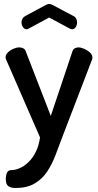

<svg xmlns="http://www.w3.org/2000/svg" viewBox="-20 -719 494 964"><path d="M57 225Q37 225 23 216.5Q9 208 9 180Q9 162 15 148.5Q21 135 37 135Q56 135 78.5 125.5Q101 116 122.5 95.5Q144 75 159.5 44Q175 13 181 -29L12 -417Q8 -424 8 -431Q8 -444 19.5 -455.5Q31 -467 47 -474Q63 -481 77 -481Q87 -481 96.5 -476.5Q106 -472 109 -462L235 -137L344 -462Q347 -472 356 -476.5Q365 -481 374 -481Q386 -481 402.5 -474Q419 -467 431.5 -455.5Q444 -444 444 -429Q444 -421 441 -417L291 -26Q275 17 258 61.5Q241 106 216.5 143Q192 180 153.5 202.5Q115 225 57 225ZM114 -572Q103 -572 95.5 -582.5Q88 -593 88 -607Q88 -616 92.5 -624.5Q97 -633 106 -638L210 -694Q219 -699 227 -699Q235 -699 244 -694L348 -639Q359 -634 363 -624.5Q367 -615 367 -606Q367 -593 360 -582.5Q353 -572 341 -572Q339 -572 336.5 -573Q334 -574 331 -575L227 -631L123 -575Q121 -574 118.5 -573Q116 -572 114 -572Z"/></svg>

Font: Dosis SemiBold
Style: Regular
Weight: 600
Designer: EdgarTolentino, PabloImpallari, IginoMarini
Foundry: EdgarTolentino, PabloImpallari, IginoMarini
Version: Version 3.001; ttfautohint (v1.8.2)